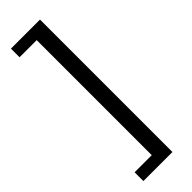

<svg xmlns="http://www.w3.org/2000/svg" viewBox="-318 -808 991 991"><g transform="rotate(-45 177.5 -312.5)"><path d="M40 170.9V106.9H165V-732.9H40V-795.9H252V170.9Z"/></g></svg>

Font: `nÑOS CN Medium
Style: Regular
Weight: 500
Designer: Ryoko NISHIZUKA ?XZm?[P (kana & ideographs); Paul D. Hunt (Latin, Greek & Cyrillic); Wenlong ZHANG _ e??? (bopomofo); Sa
Foundry: Adobe Systems Incorporated
Version: Version 1.004 June 21, 2023